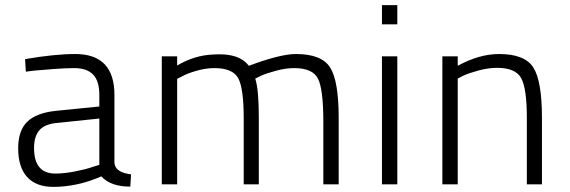

<svg xmlns="http://www.w3.org/2000/svg" viewBox="-20 -720 2226 750"><path d="M427 -349V-83Q431 -46 492 -39L489 9Q412 9 376 -31Q282 10 188 10Q121 10 86 -28.5Q51 -67 51 -141Q51 -210 86.5 -244.5Q122 -279 198 -287L368 -304V-349Q368 -404 343.5 -429Q319 -454 270 -454Q238 -454 191 -450.5Q144 -447 112 -444L81 -440L78 -489Q193 -509 274 -509Q427 -509 427 -349ZM368 -257 205 -240Q156 -236 134.5 -212Q113 -188 113 -142Q113 -42 196 -42Q231 -42 274 -50.5Q317 -59 342 -68L368 -76Z M672 0H612V-500H672V-464Q739 -504 812 -507Q847 -509 868 -506Q925 -499 952 -463Q1075 -509 1136 -509Q1236 -509 1269.5 -456.5Q1303 -404 1303 -260V0H1243V-245Q1243 -370 1222.5 -412Q1202 -454 1129 -454Q1096 -454 1057.5 -443.5Q1019 -433 1000.5 -424.5Q982 -416 977 -413Q991 -372 991 -260V0H932V-258Q932 -375 910.5 -414.5Q889 -454 817 -454Q784 -454 747.5 -443.5Q711 -433 692 -422L672 -412Z M1472 0V-500H1532V0ZM1472 -625V-700H1532V-625Z M1768 0H1708V-500H1768V-463Q1852 -509 1930 -509Q2030 -509 2063.5 -456Q2097 -403 2097 -260V0H2038V-260Q2038 -374 2016 -414.5Q1994 -455 1922 -455Q1887 -455 1848.5 -444.5Q1810 -434 1789 -424L1768 -413Z"/></svg>

Font: TypoPRO Titillium Text
Style: 250 wt
Weight: 300
Designer: Accademia di Belle Arti di Urbino and others
Foundry: Accademia di Belle Arti di Urbino and others.
Version: Version 25.000